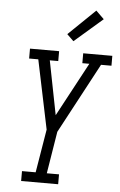

<svg xmlns="http://www.w3.org/2000/svg" viewBox="-63 -1020 665 1064"><g transform="rotate(5 269.5 -488.5)"><path d="M96 0V-55H172L212 -296L167 -512L132 -680H81V-735H243V-680H196L255 -380L416 -680H377V-735H539V-680H481L272 -289L234 -55H302V0ZM317 -797 280 -833 429 -977 474 -933Z"/></g></svg>

Font: Iosevka Slab Light Oblique
Style: Regular
Weight: 300
Italic angle: -9°
Monospace: yes
Designer: Belleve Invis
Foundry: Belleve Invis
Version: Version 11.1.1; ttfautohint (v1.8.3)